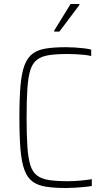

<svg xmlns="http://www.w3.org/2000/svg" viewBox="-20 -932 531 960"><path d="M310 8Q251 8 210 1.5Q169 -5 143 -24Q117 -43 102.5 -81.5Q88 -120 82.5 -184Q77 -248 77 -344Q77 -440 82.5 -503.5Q88 -567 102.5 -605.5Q117 -644 143 -663.5Q169 -683 210 -689.5Q251 -696 310 -696Q332 -696 355 -694.5Q378 -693 399.5 -690.5Q421 -688 436 -684V-652Q419 -656 399 -658Q379 -660 358.5 -661Q338 -662 319 -662Q263 -662 226 -656.5Q189 -651 166 -634Q143 -617 132 -582.5Q121 -548 117 -490Q113 -432 113 -344Q113 -256 117 -198Q121 -140 132 -105.5Q143 -71 166 -54Q189 -37 226 -31.5Q263 -26 319 -26Q348 -26 381.5 -29Q415 -32 439 -36V-2Q422 1 400 3Q378 5 355 6.5Q332 8 310 8ZM251 -774V-779L333 -912H377V-907L277 -774Z"/></svg>

Font: Saira SemiCondensed Thin
Style: Regular
Weight: 250
Width: 4
Designer: Hector Gatti with collaboration of the Omnibus-Type team
Foundry: Omnibus-Type
Version: Version 1.101